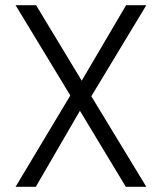

<svg xmlns="http://www.w3.org/2000/svg" viewBox="-20 -720 625 740"><path d="M40 0 251 -352 40 -700H119L295 -409L466 -700H544L332 -349L544 0H465L288 -293L118 0Z"/></svg>

Font: DM Sans 18pt Light
Style: Regular
Weight: 300
Designer: Colophon Foundry, Jonny Pinhorn
Foundry: Colophon Foundry
Version: Version 4.004;gftools[0.9.30]